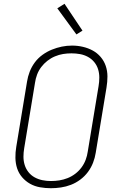

<svg xmlns="http://www.w3.org/2000/svg" viewBox="-20 -987 640 1015"><path d="M249 8Q220 8 191.5 3Q163 -2 139 -15.5Q115 -29 97 -50Q79 -71 70.5 -97Q62 -123 61.5 -152.5Q61 -182 66 -211L123 -556Q127 -582 137 -608Q147 -634 164 -657Q181 -680 204.5 -697Q228 -714 254 -724.5Q280 -735 306.5 -740.5Q333 -746 361 -746Q390 -746 418 -739.5Q446 -733 470 -720Q494 -707 512 -686Q530 -665 539 -638.5Q548 -612 548 -583Q548 -554 543 -524L486 -179Q482 -153 472 -127Q462 -101 445 -78Q428 -55 404.5 -37.5Q381 -20 355 -10Q329 0 302 4Q275 8 249 8ZM249 -30Q272 -30 294 -33.5Q316 -37 337.5 -45.5Q359 -54 378 -68.5Q397 -83 411 -102Q425 -121 433 -142.5Q441 -164 444 -186L501 -531Q505 -554 505 -577Q505 -600 498.5 -621Q492 -642 478 -659Q464 -676 444.5 -686.5Q425 -697 403 -701Q381 -705 358 -705Q335 -705 313.5 -701.5Q292 -698 270.5 -689Q249 -680 230.5 -665.5Q212 -651 198 -632.5Q184 -614 176 -592.5Q168 -571 165 -549L108 -204Q104 -181 104 -158.5Q104 -136 110.5 -115Q117 -94 130.5 -77Q144 -60 163 -49.5Q182 -39 204 -34.5Q226 -30 249 -30ZM384 -805 283 -943 321 -967 416 -825Z"/></svg>

Font: Iosevka Curly XLtEx
Style: Italic
Weight: 200
Width: 7
Italic angle: -9°
Monospace: yes
Designer: Belleve Invis
Foundry: Belleve Invis
Version: Version 11.1.0; ttfautohint (v1.8.3)